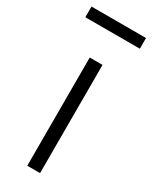

<svg xmlns="http://www.w3.org/2000/svg" viewBox="-197 -747 631 793"><g transform="rotate(30 118.0 -351.0)"><path d="M87 0V-516H148V0ZM-12 -651V-702H248V-651Z"/></g></svg>

Font: Ubuntu Sans Light
Style: Regular
Weight: 300
Designer: Dalton Maag Ltd
Foundry: Dalton Maag Ltd
Version: Version 1.006; ttfautohint (v1.8.4.7-5d5b)